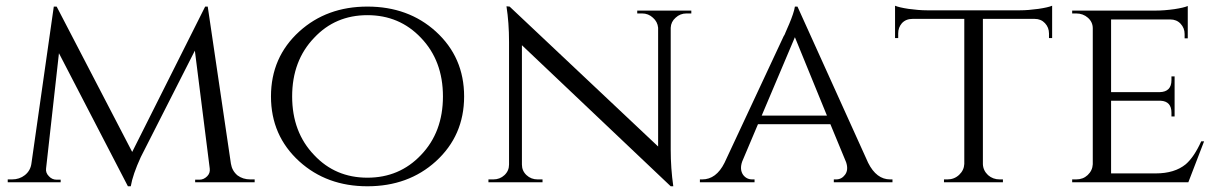

<svg xmlns="http://www.w3.org/2000/svg" viewBox="-20 -637 4258 671"><path d="M787 -65Q791 -40 810 -24Q829 -10 855 -10H870V0H662V-9H677Q692 -9 704 -21Q715 -32 713 -48L661 -460L472 -88Q444 -27 437 14H427L186 -451L141 -48Q139 -33 151 -21Q162 -9 178 -9H192V0H7V-10H22Q48 -10 67 -25Q87 -41 90 -67L168 -614H178L442 -106L697 -614H706Z M1503 -527Q1602 -437 1602 -300Q1602 -163 1503 -73Q1407 14 1264 14Q1122 14 1026 -73Q927 -163 927 -300Q927 -437 1026 -527Q1122 -614 1264 -614Q1407 -614 1503 -527ZM1451 -95Q1528 -175 1528 -300Q1528 -425 1451 -505Q1376 -584 1264 -584Q1152 -584 1078 -505Q1001 -425 1001 -300Q1001 -175 1078 -95Q1152 -16 1264 -16Q1376 -16 1451 -95Z M2396 -600V-590H2379Q2357 -590 2341 -575Q2325 -561 2324 -540V-114Q2324 -49 2333 14H2324L1804 -479V-62Q1804 -40 1820 -25Q1836 -10 1859 -10H1876V0H1687V-10H1704Q1727 -10 1743 -25Q1759 -40 1759 -62V-490Q1759 -558 1750 -615L1761 -614L2280 -125V-540Q2278 -561 2262 -575Q2246 -590 2224 -590H2207V-600Z M3014 -68Q3043 -10 3091 -10H3099V0H2894V-10H2902Q2921 -10 2933 -26Q2946 -43 2937 -70L2882 -203H2629L2574 -73Q2564 -45 2577 -26Q2589 -10 2609 -10H2617V0H2426V-10H2434Q2483 -10 2512 -68L2719 -511L2721 -514L2723 -518L2725 -523Q2728 -530 2731 -537L2738 -553Q2746 -572 2751 -587Q2757 -605 2758 -614H2767ZM2870 -233 2758 -507 2642 -233Z M3545 -601Q3573 -601 3609 -606Q3643 -611 3657 -617V-504H3646V-520Q3646 -541 3632 -556Q3618 -571 3596 -571H3415V-63Q3416 -41 3433 -25Q3450 -10 3474 -10H3485V0H3279V-10H3291Q3315 -10 3332 -26Q3349 -42 3350 -64V-571H3169Q3146 -571 3132 -556Q3119 -541 3119 -520V-504H3108V-617Q3122 -611 3155 -606Q3191 -601 3219 -601Z M4133 0H3727V-10H3741Q3765 -10 3781 -25Q3798 -41 3799 -63V-538Q3799 -560 3782 -575Q3765 -590 3741 -590H3727V-600H4019Q4048 -600 4084 -605Q4117 -610 4131 -616V-503H4120V-518Q4120 -539 4106 -554Q4092 -569 4070 -569H3863V-315H4033Q4074 -316 4074 -357V-370H4085V-230H4074V-243Q4074 -283 4036 -285H3863V-31H4019Q4085 -31 4124 -63Q4153 -88 4178 -143H4188Z"/></svg>

Font: Cinzel(RUS BY LYAJKA)
Style: Regular
Weight: 400
Designer: Natanael Gama
Version: Version 1.001;PS 001.001;hotconv 1.0.56;makeotf.lib2.0.21325